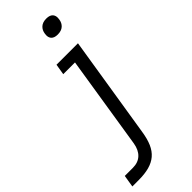

<svg xmlns="http://www.w3.org/2000/svg" viewBox="-396 -770 1006 1006"><g transform="rotate(-45 106.5 -267.5)"><path d="M-94 203 -83 136H-23Q16 136 40 113.5Q64 91 71 49L153 -469H66L76 -529H235L145 35Q138 82 124 114Q110 146 87 165.5Q64 185 31 194Q-2 203 -47 203ZM193 -636Q166 -636 155 -650Q147 -660 147 -675Q147 -681 148 -687Q151 -710 166.5 -724Q182 -738 209 -738Q236 -738 247 -724Q255 -714 255 -699Q255 -693 254 -687Q251 -664 235.5 -650Q220 -636 193 -636Z"/></g></svg>

Font: Sora Light
Style: Italic
Weight: 300
Designer: Jonathan Barnbrook, Juli√°n Moncada
Version: Version 1.000